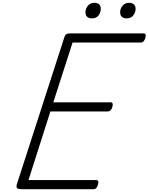

<svg xmlns="http://www.w3.org/2000/svg" viewBox="-20 -1348 1058 1368"><path d="M130 0Q111 0 103 -7Q95 -14 99 -32L440 -1087Q444 -1098 452.5 -1104Q461 -1110 479 -1110H1003Q1014 -1110 1017 -1102Q1020 -1094 1016 -1078Q1011 -1062 1003 -1053.5Q995 -1045 985 -1045H497L360 -619H768Q779 -619 782 -611Q785 -603 781 -587Q776 -570 767.5 -562Q759 -554 749 -554H339L183 -65H665Q676 -65 679.5 -57Q683 -49 678 -33Q674 -17 666 -8.5Q658 0 647 0ZM634 -1217Q614 -1217 601.5 -1227.5Q589 -1238 589 -1261Q589 -1286 606 -1307Q623 -1328 654 -1328Q673 -1328 685.5 -1317.5Q698 -1307 698 -1285Q698 -1260 682.5 -1238.5Q667 -1217 634 -1217ZM881 -1217Q862 -1217 849 -1227.5Q836 -1238 836 -1261Q836 -1286 853 -1307Q870 -1328 901 -1328Q920 -1328 933 -1317.5Q946 -1307 946 -1285Q946 -1260 930 -1238.5Q914 -1217 881 -1217Z"/></svg>

Font: Playwrite CU Light
Style: Regular
Weight: 300
Designer: Veronika Burian, José Scaglione
Foundry: TypeTogether
Version: Version 1.002